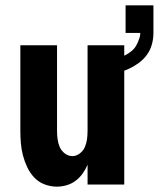

<svg xmlns="http://www.w3.org/2000/svg" viewBox="-20 -689 593 717"><path d="M192 8Q169 8 146.5 -0.5Q124 -9 108 -26Q92 -43 82 -64Q72 -85 66 -107.5Q60 -130 58 -153.5Q56 -177 56 -200V-520H193V-200Q193 -185 195 -169.5Q197 -154 203 -140Q209 -126 222 -116Q235 -106 250 -106Q265 -106 278 -116Q291 -126 297 -140Q303 -154 305 -169.5Q307 -185 307 -200V-520H444V0H307V-74Q300 -57 289 -41.5Q278 -26 263 -14.5Q248 -3 229.5 2.5Q211 8 192 8ZM376 -406 366 -460Q380 -462 393.5 -465Q407 -468 420.5 -472Q434 -476 447 -482.5Q460 -489 471 -498Q482 -507 489 -519.5Q496 -532 500 -545Q502 -550 503 -555Q504 -560 504 -566H449V-669H553V-566Q553 -544 547 -522.5Q541 -501 528 -483.5Q515 -466 497 -453Q479 -440 459 -431Q439 -422 418 -416Q397 -410 376 -406Z"/></svg>

Font: Iosevka SS04 Heavy
Style: Regular
Weight: 900
Monospace: yes
Designer: Belleve Invis
Foundry: Belleve Invis
Version: Version 19.0.0; ttfautohint (v1.8.4)